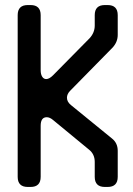

<svg xmlns="http://www.w3.org/2000/svg" viewBox="-20 -731 526 760"><path d="M90 9H101Q141 9 141 -31V-233Q141 -267 165 -267Q177 -267 190 -256L332 -139Q355 -121 355 -90V-31Q355 9 395 9H406Q446 9 446 -31V-134Q446 -165 423 -183L261 -315Q245 -328 245 -344Q245 -359 258 -372L426 -543Q446 -565 446 -593V-671Q446 -711 406 -711H395Q355 -711 355 -671V-630Q355 -602 335 -580L190 -433Q175 -418 163 -418Q153 -418 147 -427.5Q141 -437 141 -453V-671Q141 -711 101 -711H90Q50 -711 50 -671V-31Q50 9 90 9Z"/></svg>

Font: WD-XL Lubrifont TC
Style: Regular
Weight: 400
Designer: [WD-XL Lubrifont] Copyright 2020-2022 (c) NightFurySL2001, Skr-ZERO; [ZCOOL QingKe HuangYou] Copyright 2018-2022 (c) The
Version: Version 2.001;hotconv 1.1.1;makeotfexe 2.6.0